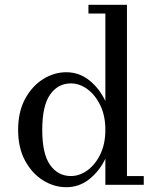

<svg xmlns="http://www.w3.org/2000/svg" viewBox="-20 -770 660 800"><path d="M579 -36.5V0H419V-109Q395 -58 352.8 -24Q310.5 10 256 10Q205.5 10 159.5 -18.5Q113.5 -47 84.5 -100.5Q55.5 -154 55.5 -229Q55.5 -304 84.5 -357.8Q113.5 -411.5 159.5 -440.2Q205.5 -469 256 -469Q310.5 -469 352.8 -434.8Q395 -400.5 419 -349V-713.5H348.5V-750H509V-36.5ZM419 -229Q419 -287.5 398 -331Q377 -374.5 344.2 -398.5Q311.5 -422.5 275.5 -422.5Q221.5 -422.5 188.8 -376Q156 -329.5 156 -229Q156 -128.5 188.8 -82.5Q221.5 -36.5 275.5 -36.5Q311.5 -36.5 344.2 -60.2Q377 -84 398 -127.2Q419 -170.5 419 -229Z"/></svg>

Font: Bodoni* 06pt
Style: Regular
Weight: 400
Version: Version 2.3